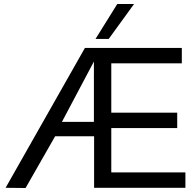

<svg xmlns="http://www.w3.org/2000/svg" viewBox="-20 -940 973 961"><path d="M8 0 405 -700H890V-623H537V-376H867V-299H537V-77H908V0H451V-258H256L108 1ZM290 -330H450V-632ZM458 -745 567 -920H651L524 -745Z"/></svg>

Font: Georama ExtraCondensed Thin
Style: Regular
Weight: 400
Version: Version 1.001